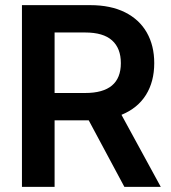

<svg xmlns="http://www.w3.org/2000/svg" viewBox="-20 -727 664 747"><path d="M65.4 -707H331.1Q410.6 -707 466.6 -679Q522.5 -650.9 551.3 -600.1Q580.1 -549.3 580.1 -481.4Q580.1 -409.2 547.6 -357.4Q515.1 -305.7 452.6 -280.3L605.5 0H463.9L325.2 -258.8H192.4V0H65.4ZM311.5 -365.2Q450.2 -365.2 450.2 -481.4Q450.2 -539.1 416 -569.8Q381.8 -600.6 311.5 -600.6H192.4V-365.2Z"/></svg>

Font: Pretendard JP SemiBold
Style: Regular
Weight: 600
Designer: Base glyphs from Inter by Rasmus Andersson; Hangeul glyphs from Noto Sans CJK(Source Han Sans) by Jang Soo-young and Kan
Foundry: Kil Hyung-jin
Version: Version 1.309